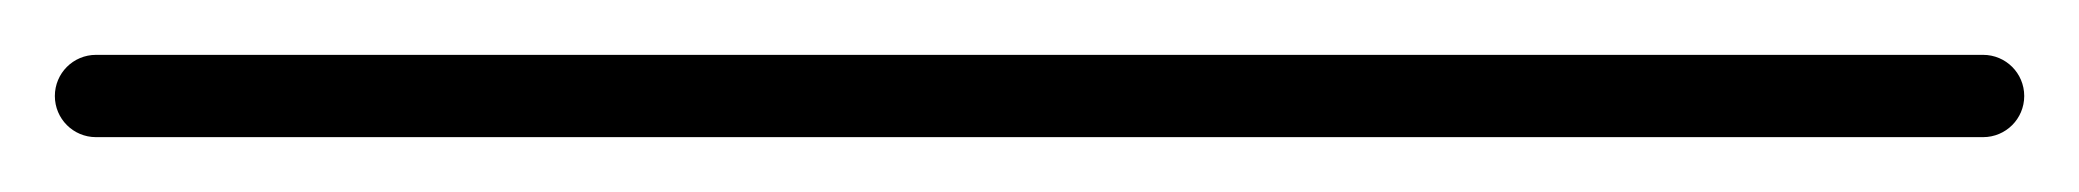

<svg xmlns="http://www.w3.org/2000/svg" viewBox="-35 -35 758 70"><path d="M0 -15C-8.3 -15 -15 -8.3 -15 0C-15 8.3 -8.3 15 0 15C229.3 15 458.7 15 688 15C696.3 15 703 8.3 703 0C703 -8.3 696.3 -15 688 -15C458.7 -15 229.3 -15 0 -15Z"/></svg>

Font: FRB American Cursive Just Baseline
Style: Italic
Weight: 400
Italic angle: -25°
Version: Version 2.0;Modular Font Editor K font №1